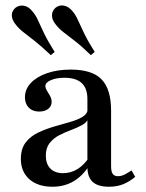

<svg xmlns="http://www.w3.org/2000/svg" viewBox="-20 -688 548 719"><path d="M307.3 -207.3V-316.9Q307.3 -357.3 285.9 -377Q264.5 -396.8 221 -396.8Q191.1 -396.8 170.6 -387.9Q150 -379 150 -366.1Q150 -358.1 155.6 -348.8Q161.3 -339.5 167.3 -329Q173.4 -318.5 173.4 -306.5Q173.4 -290.3 160.5 -280.2Q147.6 -270.2 126.6 -270.2Q102.4 -270.2 87.9 -284.7Q73.4 -299.2 73.4 -323.4Q73.4 -354 95.6 -377.4Q117.7 -400.8 156.5 -414.1Q195.2 -427.4 245.2 -427.4Q325 -427.4 360.5 -390.7Q396 -354 396 -273.4V-207.3ZM176.6 11.3Q121.8 11.3 89.9 -16.9Q58.1 -45.2 58.1 -92.7Q58.1 -130.6 75.8 -154Q93.5 -177.4 122.2 -191.1Q150.8 -204.8 182.7 -214.1Q214.5 -223.4 243.1 -231.5Q271.8 -239.5 290.3 -251.2Q308.9 -262.9 308.9 -283.1L311.3 -245.2Q305.6 -229.8 287.5 -219.8Q269.4 -209.7 246.4 -201.2Q223.4 -192.7 201.6 -181.5Q179.8 -170.2 165.7 -152Q151.6 -133.9 151.6 -104.8Q151.6 -74.2 168.5 -56.9Q185.5 -39.5 216.1 -39.5Q245.2 -39.5 270.2 -54.8Q295.2 -70.2 314.5 -100V-68.5Q288.7 -28.2 254.4 -8.5Q220.2 11.3 176.6 11.3ZM396 -65.3Q396 -46 402 -37.1Q408.1 -28.2 421.8 -28.2Q434.7 -28.2 447.2 -34.7Q459.7 -41.1 472.6 -50L486.3 -25.8Q465.3 -8.1 441.9 1.6Q418.5 11.3 387.9 11.3Q346.8 11.3 327 -6.9Q307.3 -25 307.3 -62.9V-207.3H396ZM170.2 -481.5Q136.3 -513.7 111.3 -533.5Q86.3 -553.2 68.5 -566.9Q50.8 -580.6 39.5 -595.2Q24.2 -613.7 24.2 -630.6Q24.2 -647.6 37.9 -658.9Q51.6 -669.4 69.4 -666.5Q87.1 -663.7 100.8 -646Q112.9 -633.1 122.2 -612.1Q131.5 -591.1 145.6 -562.1Q159.7 -533.1 184.7 -493.5ZM320.2 -481.5Q287.1 -513.7 261.7 -533.5Q236.3 -553.2 218.5 -566.9Q200.8 -580.6 189.5 -595.2Q174.2 -613.7 174.6 -630.6Q175 -647.6 187.9 -658.9Q201.6 -670.2 219.4 -666.9Q237.1 -663.7 251.6 -646Q262.9 -633.1 272.2 -612.1Q281.5 -591.1 295.6 -562.1Q309.7 -533.1 334.7 -493.5Z"/></svg>

Font: Playfair 5pt SemiExpanded Light Medium
Style: Regular
Weight: 500
Version: Version 2.203